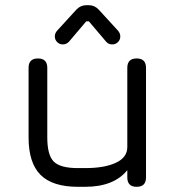

<svg xmlns="http://www.w3.org/2000/svg" viewBox="-20 -719 682 739"><path d="M191 -579Q191 -590 199 -600L274 -682Q290 -699 312 -699H322Q344 -699 360 -682L435 -600Q443 -590 443 -579Q443 -566 434 -557Q425 -548 412 -548Q398 -548 389 -558L322 -637H312L245 -558Q235 -548 222 -548Q209 -548 200 -557Q191 -566 191 -579ZM90 -458Q90 -494 126 -494Q162 -494 162 -458V-190Q162 -122 187 -97Q212 -72 280 -72H308Q382 -72 426 -92.5Q470 -113 470 -153V-458Q470 -494 506 -494Q542 -494 542 -458V-36Q542 0 506 0Q470 0 470 -36V-64Q418 0 308 0H280Q182 0 136 -46Q90 -92 90 -190Z"/></svg>

Font: Jura SemiBold
Style: Regular
Weight: 600
Designer: Daniel Johnson, Alexei Vanyashin
Foundry: Daniel Johnson
Version: Version 5.103